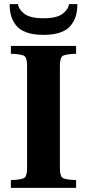

<svg xmlns="http://www.w3.org/2000/svg" viewBox="-20 -916 424 936"><path d="M27 -896H68Q70 -871 98.5 -849Q127 -827 192 -827Q257 -827 285.5 -849Q314 -871 316 -896H357Q357 -865 350.5 -841Q344 -817 327 -794Q310 -771 276 -758.5Q242 -746 192 -746Q142 -746 108 -758.5Q74 -771 57 -794Q40 -817 33.5 -841Q27 -865 27 -896ZM33 0V-38Q87 -40 99.5 -49.5Q112 -59 112 -97V-595Q112 -633 99.5 -642.5Q87 -652 33 -654V-692H351V-654Q297 -652 284.5 -642.5Q272 -633 272 -595V-97Q272 -59 284.5 -49.5Q297 -40 351 -38V0Z"/></svg>

Font: Heuristica
Style: Bold
Weight: 700
Version: Version 1.0.2